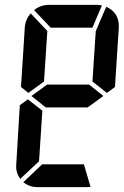

<svg xmlns="http://www.w3.org/2000/svg" viewBox="-20 -770 509 790"><path d="M360.4 -656.2H188.5L120.1 -728.5Q147.5 -750 181.6 -750H380.9L399.4 -748ZM374 -641.6 417 -742.2Q471.7 -717.8 468.8 -656.2L453.1 -412.1L419.9 -387.7L360.4 -434.6ZM153.3 -93.8H325.2L352.5 -1L334 0H134.8Q100.6 0 76.2 -20.5ZM140.6 -106.4 63.5 -34.2Q43.9 -59.6 46.9 -93.8L61.5 -336.9L94.7 -361.3L154.3 -314.5ZM161.1 -434.6 96.7 -387.7 66.4 -412.1 82 -656.2Q84 -689.5 106.4 -714.8L174.8 -642.6ZM109.4 -375 173.8 -421.9H346.7L405.3 -375L340.8 -328.1H168Z"/></svg>

Font: 7-Segment
Style: Regular
Weight: 400
Designer: Jan Bobrowski
Version: Version 3.0